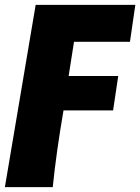

<svg xmlns="http://www.w3.org/2000/svg" viewBox="-55 -573 574 786"><path d="M91 -553H499L477 -402H248L226 -262H429L408 -121H205Q175 53 161 193H-35Z"/></svg>

Font: Nebula Sans Black
Style: Regular
Weight: 900
Italic angle: -9°
Designer: Paul D. Hunt for Adobe (as Source Sans)
Foundry: Nebula Entertainment & Broadcasting LLC
Version: Version 1.010